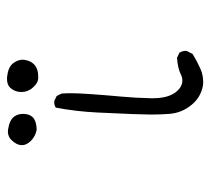

<svg xmlns="http://www.w3.org/2000/svg" viewBox="-46 -566 592 540"><g transform="rotate(-90 250.0 -296.0)"><path d="M199.7 -527.3Q199.7 -541 192.4 -551.8L189 -555.7Q179.7 -564.9 160.6 -568.4Q154.3 -569.8 149.7 -569.8Q145 -569.8 140.6 -568.4Q132.8 -566.4 126.5 -560.1Q111.8 -545.4 111.8 -530.3Q111.8 -523.9 114.5 -518.1Q117.2 -512.2 123.5 -505.4Q136.7 -492.2 155.3 -488.8Q179.2 -489.3 190.4 -500Q199.7 -509.8 199.7 -527.3ZM303.2 -484.4Q327.1 -484.4 339.4 -496.6Q348.6 -505.9 351.1 -520.5Q352.1 -523.9 352.1 -527.8Q352.1 -540.5 343.8 -552.7Q334 -567.9 308.6 -571.3Q303.2 -572.3 298.3 -572.3Q281.7 -572.3 273.4 -563.5Q261.2 -550.3 261.2 -532Q261.2 -513.7 273.4 -500Q285.6 -486.3 296.4 -484.9Q299.8 -484.4 303.2 -484.4ZM203.6 -318.8Q197.8 -198.2 197.8 -168.7Q197.8 -139.2 199.7 -116.2Q202.1 -81.1 225.1 -53.2Q247.1 -26.4 280.8 -21Q284.7 -20.5 287.8 -20.5Q291 -20.5 295.7 -20.8Q300.3 -21 306.2 -22Q317.4 -23.9 327.6 -28.8Q348.6 -38.1 368.2 -50.3L376.5 -66.4Q377 -67.4 377 -69.6Q377 -71.8 376.5 -75.2Q375.5 -81.5 371.6 -87.4L357.4 -94.2Q327.6 -91.8 312 -84Q302.7 -79.1 293.9 -79.1Q275.4 -79.1 261.2 -97.2Q243.7 -119.1 243.7 -162.6Q243.7 -165 243.7 -168Q244.6 -210.9 248.5 -252.9Q252.4 -294.9 255.1 -334Q257.8 -373 257.8 -390.6Q257.8 -408.2 256.8 -418.9L250 -432.6L236.8 -439Q235.4 -439.5 232.4 -439.5Q224.1 -439.5 217.3 -435.1Q206.5 -377.9 203.6 -318.8Z"/></g></svg>

Font: NaikaiFont
Style: ExtraLight
Weight: 200
Version: Version 1.89